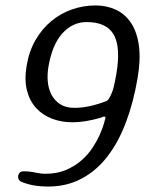

<svg xmlns="http://www.w3.org/2000/svg" viewBox="-20 -567 533 705"><path d="M485 -279Q470 -191 442.5 -118Q415 -45 374.5 7.5Q334 60 279.5 89Q225 118 156 118Q103 118 62 102Q44 96 47 77Q51 62 66 62Q89 62 109 66.5Q129 71 147 71Q190 71 222.5 57Q255 43 279.5 21.5Q304 0 320.5 -25.5Q337 -51 347 -74Q357 -97 361.5 -113Q366 -129 367 -133Q368 -139 363 -139Q358 -139 351 -135Q292 -118 247 -118Q206 -118 171.5 -131Q137 -144 113 -170Q89 -196 79 -235Q69 -274 78 -327Q87 -380 111 -421Q135 -462 169 -490Q203 -518 244.5 -532.5Q286 -547 331 -547Q371 -547 405 -531.5Q439 -516 461 -483Q483 -450 490 -399.5Q497 -349 485 -279ZM407 -294Q424 -394 397.5 -440Q371 -486 298 -486Q247 -486 209.5 -445Q172 -404 158 -323Q153 -294 155.5 -267Q158 -240 169.5 -218.5Q181 -197 201.5 -184Q222 -171 254 -171Q306 -171 371 -196Q376 -198 380.5 -205.5Q385 -213 389.5 -223.5Q394 -234 397 -245.5Q400 -257 402 -268Z"/></svg>

Font: Jura
Style: Italic
Weight: 400
Designer: Ed Merritt
Foundry: Ten by Twenty
Version: Version 1.007